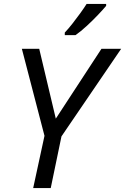

<svg xmlns="http://www.w3.org/2000/svg" viewBox="-20 -964 641 984"><path d="M150 0 208 -268 92 -714H181L266 -356L500 -714H601L295 -265L240 0ZM312 -797Q330 -816 350.5 -842Q371 -868 390.5 -895Q410 -922 424 -944H524V-934Q510 -917 482.5 -888Q455 -859 424 -830.5Q393 -802 367 -784H312Z"/></svg>

Font: Noto Sans
Style: Italic
Weight: 400
Italic angle: -12°
Designer: Monotype Design Team
Foundry: Monotype Imaging Inc.
Version: Version 2.013; ttfautohint (v1.8.4.7-5d5b)